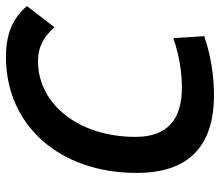

<svg xmlns="http://www.w3.org/2000/svg" viewBox="-68 -676 753 658"><g transform="rotate(-90 309.0 -346.5)"><path d="M313 9.8C379.9 9.8 447.3 -1 514.6 -23.4L507.8 -129.4C450.2 -109.9 393.6 -100.1 337.9 -100.1C226.1 -100.1 169.4 -152.8 169.4 -258.8C169.4 -451.7 279.8 -593.3 429.2 -593.3C475.1 -593.3 511.2 -575.7 544.9 -536.6L617.7 -631.3C574.7 -681.2 520.5 -703.1 443.4 -703.1C208.5 -703.1 45.9 -519 45.9 -255.4C45.9 -78.6 135.3 9.8 313 9.8Z"/></g></svg>

Font: Cascadia Mono SemiBold
Style: Italic
Weight: 600
Italic angle: -10°
Monospace: yes
Designer: Aaron Bell
Foundry: Saja Typeworks
Version: Version 2404.023